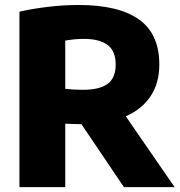

<svg xmlns="http://www.w3.org/2000/svg" viewBox="-20 -770 742 790"><path d="M60 0V-722Q113 -734 177 -741.8Q241 -749.5 303.5 -749.5Q468 -749.5 551.8 -690Q635.5 -630.5 635.5 -505Q635.5 -427 599.2 -373.5Q563 -320 497.5 -291.5L698.5 0H490L315 -259Q297 -259 281.2 -259.8Q265.5 -260.5 248.5 -261V0ZM322 -400.5Q388.5 -400.5 422.2 -424.5Q456 -448.5 456 -504.5Q456 -559.5 423 -584.8Q390 -610 325 -610Q303.5 -610 284.5 -608Q265.5 -606 248.5 -603V-404.5Q267 -402.5 284.5 -401.5Q302 -400.5 322 -400.5Z"/></svg>

Font: Encode Sans XBd
Style: Regular
Weight: 800
Designer: Multiple Designers
Foundry: Impallari Type
Version: Version 3.002; ttfautohint (v1.8.3) -l 8 -r 50 -G 200 -x 14 